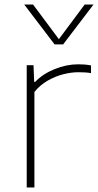

<svg xmlns="http://www.w3.org/2000/svg" viewBox="-20 -828 433 848"><path d="M98 0V-540H128L131 -466H135Q169.5 -502 221.8 -523Q274 -544 325 -544Q341 -544 353.8 -543Q366.5 -542 382 -539V-505Q368.5 -507.5 354.8 -508.2Q341 -509 325 -509Q295.5 -509 260.2 -500.2Q225 -491.5 191.2 -472.2Q157.5 -453 132 -422V0ZM221 -632 87 -808H126L240 -655L354 -808H393L259 -632Z"/></svg>

Font: Encode Sans Expanded Thin
Style: Regular
Weight: 100
Width: 7
Designer: Multiple Designers
Foundry: Impallari Type
Version: Version 3.000; ttfautohint (v1.8.3) -l 8 -r 50 -G 200 -x 14 